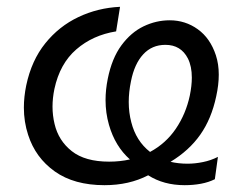

<svg xmlns="http://www.w3.org/2000/svg" viewBox="-20 -532 708 563"><path d="M286.5 11Q197.5 11 140.8 -29.2Q84 -69.5 62.5 -136.5Q50 -174.5 50 -216.5Q50 -248 57 -282Q72.5 -355 112.8 -405Q153 -455 210 -482Q267 -509 332 -512L320.5 -440Q252 -429 203.8 -387.2Q155.5 -345.5 139.5 -271Q134 -244.5 134 -219.5Q134 -193.5 140 -168.5Q151.5 -119.5 190.5 -88.8Q229.5 -58 300 -58Q332 -58 361 -64.5Q317.5 -103 299.5 -166Q289.5 -201 289.5 -238.5Q289.5 -269 296 -301Q308 -361 336 -399Q364 -437 401 -454.8Q438 -472.5 477.5 -472.5Q523.5 -472.5 560 -446.2Q596.5 -420 613 -370Q621.5 -344 621.5 -313Q621.5 -283.5 614 -249.5Q600 -183.5 567.2 -137Q534.5 -90.5 480 -57.5Q503.5 -52 530 -52Q552 -52 575.2 -56.8Q598.5 -61.5 619 -72L610 -6.5Q592 2.5 569.2 6.8Q546.5 11 521.5 11Q460 11 414.5 -18Q358.5 11 286.5 11ZM364 -293.5Q357.5 -262 357.5 -233Q357.5 -202 365 -173.5Q379 -118.5 420 -86.5Q466.5 -111.5 495.8 -154.8Q525 -198 536.5 -251.5Q542.5 -280.5 542.5 -304.5Q542.5 -337.5 531 -360.5Q510.5 -400.5 465 -400.5Q425.5 -400.5 399.8 -372.5Q374 -344.5 364 -293.5Z"/></svg>

Font: Heraclito
Style: Italic
Weight: 400
Italic angle: -12°
Designer: Kostas Bartsokas (font) & Cristiano Sobral (main changes)
Foundry: Kostas Bartsokas (font) & Cristiano Sobral (main changes)
Version: Version 1.00;July 8, 2020;FontCreator 13.0.0.2655 64-bit